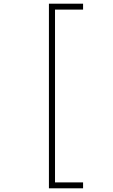

<svg xmlns="http://www.w3.org/2000/svg" viewBox="-20 -820 610 1040"><path d="M430 168V200H245V-800H430V-768H278V168Z"/></svg>

Font: League Mono Narrow Thin
Style: Regular
Weight: 100
Width: 3
Designer: Tyler Finck
Foundry: The League of Moveable Type / Tyler Finck
Version: Version 2.210